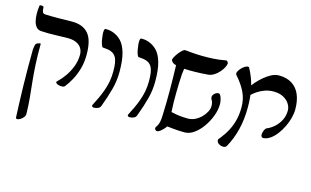

<svg xmlns="http://www.w3.org/2000/svg" viewBox="-103 -943 2386 1474"><g transform="rotate(15 1090.5 -205.5)"><path d="M401 -101Q395 -92 380 -91Q365 -90 350.5 -94Q336 -98 329.5 -105.5Q323 -113 334 -122Q362 -148 388 -185Q414 -222 431.5 -267.5Q449 -313 449 -363Q449 -389 436 -412Q423 -435 393 -449Q363 -463 310 -461Q270 -460 236 -459Q202 -458 172.5 -458Q143 -458 114 -460Q91 -461 76 -477Q61 -493 54 -520Q47 -547 46.5 -580Q46 -613 51 -646Q52 -650 60 -650.5Q68 -651 76 -649Q84 -647 84 -641Q84 -616 89.5 -604.5Q95 -593 111 -592Q135 -591 160.5 -590.5Q186 -590 223 -590.5Q260 -591 318 -592Q365 -593 399 -580Q433 -567 455 -541Q477 -515 487.5 -473.5Q498 -432 498 -374Q498 -313 483 -261.5Q468 -210 445.5 -169Q423 -128 401 -101ZM112 240Q105 240 102.5 238Q100 236 99 231Q97 184 94.5 120.5Q92 57 90.5 -16Q89 -89 88.5 -163Q88 -237 89 -304Q91 -330 95 -343.5Q99 -357 110 -361L131 -368L136 -364Q135 -273 139 -200.5Q143 -128 149.5 -66Q156 -4 162 56.5Q168 117 169 183Q169 198 159 210.5Q149 223 135.5 231.5Q122 240 112 240Z M656 3Q650 3 643.5 -1Q637 -5 642 -17Q657 -45 672 -77Q687 -109 700 -144Q713 -179 721 -218.5Q729 -258 729 -303Q730 -382 709.5 -416.5Q689 -451 643 -457Q634 -458 624.5 -459Q615 -460 604 -461Q599 -462 593 -476.5Q587 -491 583 -512Q579 -533 577 -554.5Q575 -576 577.5 -590Q580 -604 588 -604Q599 -604 611 -603Q623 -602 641 -597Q684 -583 713.5 -552Q743 -521 759.5 -463.5Q776 -406 776 -313Q776 -243 758 -175Q740 -107 710 -27Q704 -9 686.5 -3Q669 3 656 3Z M940 3Q934 3 927.5 -1Q921 -5 926 -17Q941 -45 956 -77Q971 -109 984 -144Q997 -179 1005 -218.5Q1013 -258 1013 -303Q1014 -382 993.5 -416.5Q973 -451 927 -457Q918 -458 908.5 -459Q899 -460 888 -461Q883 -462 877 -476.5Q871 -491 867 -512Q863 -533 861 -554.5Q859 -576 861.5 -590Q864 -604 872 -604Q883 -604 895 -603Q907 -602 925 -597Q968 -583 997.5 -552Q1027 -521 1043.5 -463.5Q1060 -406 1060 -313Q1060 -243 1042 -175Q1024 -107 994 -27Q988 -9 970.5 -3Q953 3 940 3Z M1141 -508Q1141 -515 1149.5 -531Q1158 -547 1171.5 -564.5Q1185 -582 1198 -593.5Q1211 -605 1221 -605Q1240 -603 1274 -600Q1308 -597 1352.5 -596Q1397 -595 1446 -598Q1495 -601 1542 -610Q1550 -612 1556 -604Q1562 -596 1562 -592Q1562 -579 1552 -559.5Q1542 -540 1525 -520Q1508 -500 1486 -486Q1464 -472 1440 -469Q1379 -464 1331 -463.5Q1283 -463 1249 -465Q1246 -450 1243.5 -421.5Q1241 -393 1240 -355.5Q1239 -318 1238 -276.5Q1237 -235 1238 -194.5Q1239 -154 1241 -119Q1260 -114 1285 -110Q1310 -106 1334.5 -104.5Q1359 -103 1374 -103Q1404 -103 1431 -116Q1458 -129 1479.5 -150.5Q1501 -172 1513.5 -196Q1526 -220 1526 -241Q1526 -270 1517 -284Q1508 -298 1508 -311Q1508 -321 1515.5 -330.5Q1523 -340 1533 -346Q1543 -352 1553 -351.5Q1563 -351 1567 -342Q1572 -337 1575.5 -326Q1579 -315 1582 -301.5Q1585 -288 1585 -274Q1585 -228 1567 -179.5Q1549 -131 1519 -88.5Q1489 -46 1452.5 -20Q1416 6 1378 6Q1352 6 1326.5 4.5Q1301 3 1278.5 0.5Q1256 -2 1239 -4Q1227 13 1210.5 28.5Q1194 44 1183 49Q1173 54 1165 50.5Q1157 47 1153.5 39.5Q1150 32 1154 25Q1162 13 1167.5 2.5Q1173 -8 1177 -26.5Q1181 -45 1182 -80Q1186 -178 1185.5 -278Q1185 -378 1182 -475Q1165 -478 1153 -489Q1141 -500 1141 -508Z M1981 -109Q1968 -106 1961 -112.5Q1954 -119 1954 -130Q1954 -142 1958 -154.5Q1962 -167 1968 -176.5Q1974 -186 1981 -188Q2011 -200 2038.5 -225Q2066 -250 2083.5 -284.5Q2101 -319 2101 -361Q2101 -387 2085 -413Q2069 -439 2037.5 -456.5Q2006 -474 1958 -474Q1921 -474 1889 -462.5Q1857 -451 1830.5 -433Q1804 -415 1783 -394Q1777 -388 1770.5 -394Q1764 -400 1759.5 -410Q1755 -420 1754 -427Q1754 -435 1765.5 -455Q1777 -475 1799 -500Q1821 -525 1849 -549Q1877 -573 1907 -588.5Q1937 -604 1966 -604Q2027 -604 2069 -578Q2111 -552 2132.5 -503Q2154 -454 2154 -384Q2154 -352 2144.5 -315.5Q2135 -279 2118 -244Q2101 -209 2079 -179.5Q2057 -150 2032 -131.5Q2007 -113 1981 -109ZM1719 23Q1712 33 1700 35Q1688 37 1674.5 33Q1661 29 1651.5 20.5Q1642 12 1640.5 0.5Q1639 -11 1652 -22Q1684 -62 1706 -103.5Q1728 -145 1739.5 -191.5Q1751 -238 1751 -294Q1751 -358 1725 -412Q1699 -466 1651 -520Q1642 -529 1645.5 -541.5Q1649 -554 1660 -568Q1671 -582 1684.5 -592.5Q1698 -603 1710.5 -606.5Q1723 -610 1728 -603Q1745 -574 1761 -532.5Q1777 -491 1787.5 -434.5Q1798 -378 1798 -305Q1798 -209 1778 -128Q1758 -47 1719 23Z"/></g></svg>

Font: Noto Rashi Hebrew Medium
Style: Regular
Weight: 500
Version: Version 1.006